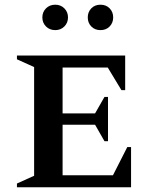

<svg xmlns="http://www.w3.org/2000/svg" viewBox="-20 -796 636 816"><path d="M52 0V-16L125 -49V-511L52 -544V-560H512V-413H496L438 -509H246V-314H384L424 -384H439V-196H424L384 -266H246V-51H460L521 -171H537V0ZM215 -668Q191 -668 175.5 -683.5Q160 -699 160 -722Q160 -745 175.5 -760.5Q191 -776 215 -776Q238 -776 253.5 -760.5Q269 -745 269 -722Q269 -699 253.5 -683.5Q238 -668 215 -668ZM407 -668Q383 -668 368 -683.5Q353 -699 353 -722Q353 -745 368 -760.5Q383 -776 407 -776Q431 -776 446 -760.5Q461 -745 461 -722Q461 -699 446 -683.5Q431 -668 407 -668Z"/></svg>

Font: Spectral SC SemiBold
Style: Regular
Weight: 600
Designer: Jean-Baptiste Levee
Foundry: Production Type
Version: Version 2.001